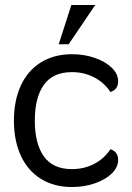

<svg xmlns="http://www.w3.org/2000/svg" viewBox="-20 -740 531 772"><path d="M36 -255Q36 -336 64 -396.5Q92 -457 145 -489.5Q198 -522 269 -522Q318 -522 360.5 -507.5Q403 -493 429 -468Q455 -443 455 -413Q455 -380 424 -370Q399 -408 358.5 -429Q318 -450 269 -450Q193 -450 156.5 -399Q120 -348 120 -255Q120 -162 156.5 -111Q193 -60 269 -60Q318 -60 358.5 -81Q399 -102 424 -140Q455 -130 455 -97Q455 -67 429 -42Q403 -17 360.5 -2.5Q318 12 269 12Q198 12 145 -20.5Q92 -53 64 -113.5Q36 -174 36 -255ZM267 -720H363L256 -562H216Z"/></svg>

Font: Thasadith
Style: Bold
Weight: 700
Designer: Cadson Demak Co.,Ltd.
Foundry: Cadson Demak Co.,Ltd.
Version: Version 1.000; ttfautohint (v1.6)